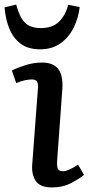

<svg xmlns="http://www.w3.org/2000/svg" viewBox="-47 -807 388 841"><path d="M119 -418Q121 -441 115 -450Q109 -459 93 -459Q79 -459 62.5 -455.5Q46 -452 24 -443L5 -498Q25 -509 62.5 -521Q100 -533 138 -533Q185 -533 207.5 -505.5Q230 -478 226 -416L203 -100Q202 -78 206.5 -67.5Q211 -57 229 -57Q252 -57 295 -86L321 -41Q302 -25 265 -5.5Q228 14 181 14Q128 14 109.5 -14.5Q91 -43 94 -85ZM129 -591Q76 -591 43.5 -615.5Q11 -640 -6 -681.5Q-23 -723 -27 -775L24 -787Q38 -733 61.5 -708.5Q85 -684 132 -684Q182 -684 210.5 -711Q239 -738 252 -786L302 -776Q297 -730 276.5 -687.5Q256 -645 219 -618Q182 -591 129 -591Z"/></svg>

Font: Literata 7pt Medium
Style: Italic
Weight: 500
Italic angle: -2°
Designer: Latin by Veronika Burian and Jose Scaglione. Greek by Irene Vlachou. Cyrillic by Vera Evstafieva
Foundry: TypeTogether
Version: Version 3.002